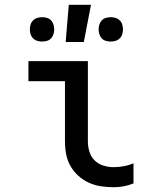

<svg xmlns="http://www.w3.org/2000/svg" viewBox="-20 -776 640 804"><path d="M456 8Q429 8 402.5 4Q376 0 352 -11Q328 -22 308 -40Q288 -58 275 -81Q262 -104 257 -130.5Q252 -157 252 -184V-436H99V-520H348V-184Q348 -162 354.5 -140.5Q361 -119 376.5 -104Q392 -89 413 -82.5Q434 -76 456 -76Q477 -76 498.5 -80Q520 -84 539 -92V-8Q520 0 498.5 4Q477 8 456 8ZM444 -602Q433 -602 423 -605Q413 -608 406 -615.5Q399 -623 396 -633Q393 -643 393 -653Q393 -663 396 -673Q399 -683 406 -690.5Q413 -698 423 -701Q433 -704 444 -704Q454 -704 464 -701Q474 -698 481.5 -690.5Q489 -683 492 -673Q495 -663 495 -653Q495 -643 492 -633Q489 -623 481.5 -615.5Q474 -608 464 -605Q454 -602 444 -602ZM156 -602Q146 -602 136 -605Q126 -608 118.5 -615.5Q111 -623 108 -633Q105 -643 105 -653Q105 -663 108 -673Q111 -683 118.5 -690.5Q126 -698 136 -701Q146 -704 156 -704Q167 -704 177 -701Q187 -698 194 -690.5Q201 -683 204 -673Q207 -663 207 -653Q207 -643 204 -633Q201 -623 194 -615.5Q187 -608 177 -605Q167 -602 156 -602ZM255 -600 268 -756H361L331 -600Z"/></svg>

Font: Iosevka HT Medium Extended
Style: Regular
Weight: 500
Width: 7
Monospace: yes
Designer: Belleve Invis
Foundry: Belleve Invis
Version: Version 32.3.0; ttfautohint (v1.8.4)